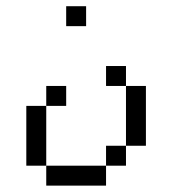

<svg xmlns="http://www.w3.org/2000/svg" viewBox="-20 -582 540 602"><path d="M187.5 -250V-312.5H125V-250H62.5V-62.5H125V0H312.5V-62.5H125V-250ZM250 -500V-562.5H187.5V-500ZM312.5 -62.5H375V-125H312.5ZM375 -125H437.5V-312.5H375ZM375 -312.5V-375H312.5V-312.5Z"/></svg>

Font: UnifontExMono
Style: Regular
Weight: 500
Version: Version 15.0.06